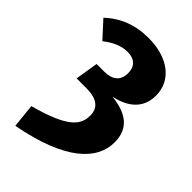

<svg xmlns="http://www.w3.org/2000/svg" viewBox="-250 -807 1019 1019"><g transform="rotate(45 259.5 -298.0)"><path d="M239 -713C141 -713 59 -681 -6 -619L78 -527C125 -564 169 -582 212 -582C272 -582 295 -549 295 -503C295 -449 261 -420 200 -420H142L121 -291H196C274 -291 312 -260 312 -203C312 -130 269 -75 55 -17L69 117C384 58 504 -62 504 -194C504 -297 438 -345 324 -357C435 -380 484 -442 484 -524C484 -636 390 -713 239 -713Z"/></g></svg>

Font: Fira Sans ExtraBold
Style: Regular
Weight: 800
Designer: bBox Type GmbH & Carrois Corporate GbR & Edenspiekermann AG
Foundry: bBox Type GmbH & Carrois Corporate GbR & Edenspiekermann AG
Version: Version 4.300;PS 004.300;hotconv 1.0.88;makeotf.lib2.5.64775